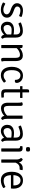

<svg xmlns="http://www.w3.org/2000/svg" viewBox="1854 -2562 720 4468"><g transform="rotate(90 2214.0 -328.0)"><path d="M37 -38Q38 -51 46.5 -67Q55 -83 66 -92Q96.5 -74.5 133 -60.2Q169.5 -46 207.5 -46Q255.5 -46 284.2 -67.8Q313 -89.5 314 -123.5Q314 -148.5 295 -170Q276 -191.5 241.5 -204.5L182 -226.5Q148 -239 119 -257.2Q90 -275.5 72.2 -302Q54.5 -328.5 54.5 -365Q54.5 -408 77.2 -438.8Q100 -469.5 138 -486Q176 -502.5 222 -502.5Q259 -502.5 301.2 -493.2Q343.5 -484 373.5 -470Q373.5 -460 370.8 -449.5Q368 -439 363 -429.2Q358 -419.5 350.5 -412Q327 -423 292.5 -432.8Q258 -442.5 220 -442.5Q180.5 -442.5 155.8 -423Q131 -403.5 131 -370Q131 -344.5 149.8 -327.8Q168.5 -311 205.5 -297L267 -274Q323 -253.5 357 -218.5Q391 -183.5 391 -129Q391 -62.5 338.8 -25.2Q286.5 12 206 12Q153.5 12 110.8 -3.2Q68 -18.5 37 -38Z M485.5 -133Q485.5 -188.5 509 -224Q532.5 -259.5 574.8 -276.8Q617 -294 673 -294Q704 -294 740 -290.8Q776 -287.5 808 -279.5V-226.5Q778.5 -233.5 743 -236Q707.5 -238.5 674 -238.5Q621.5 -238.5 591 -212.2Q560.5 -186 560.5 -138.5Q560.5 -102 580.8 -76.5Q601 -51 640 -51Q679.5 -51 725.5 -78.5Q771.5 -106 803 -162L815.5 -94.5Q798.5 -74 771.2 -49.2Q744 -24.5 708.5 -6.2Q673 12 630 12Q581 12 549 -9.5Q517 -31 501.2 -64.2Q485.5 -97.5 485.5 -133ZM882.5 -31.5Q879 -21 869.5 -9.8Q860 1.5 849 7Q824 -2 809.8 -18Q795.5 -34 789.2 -55.8Q783 -77.5 782.5 -103.5V-335.5Q782.5 -391 758 -414.2Q733.5 -437.5 692 -437.5Q651.5 -437.5 610.2 -425.5Q569 -413.5 529 -396Q519 -404.5 511.2 -421.5Q503.5 -438.5 503.5 -454Q528.5 -465 560.8 -475.8Q593 -486.5 628.8 -493.5Q664.5 -500.5 699.5 -500.5Q751.5 -500.5 786 -481.5Q820.5 -462.5 837.5 -425.5Q854.5 -388.5 854.5 -334.5V-128.5Q854.5 -97 859.2 -73Q864 -49 882.5 -31.5Z M1060 -493.5Q1085.5 -493.5 1092.8 -480.2Q1100 -467 1100 -442V0Q1093 1.5 1083.5 2.2Q1074 3 1063.5 3Q1052.5 3 1043 2.2Q1033.5 1.5 1026.5 0V-487.5L1032.5 -493.5ZM1400.5 -95Q1400.5 -70.5 1402.8 -48.5Q1405 -26.5 1412.5 -10Q1404.5 -2.5 1391.5 1.8Q1378.5 6 1365.5 6Q1344.5 6 1335.8 -6Q1327 -18 1327 -42.5V-320Q1327 -379 1312 -405.8Q1297 -432.5 1253.5 -432.5Q1223 -432.5 1189 -418.2Q1155 -404 1125.8 -380.2Q1096.5 -356.5 1080 -327.5V-406Q1112.5 -446.5 1164.8 -473Q1217 -499.5 1272 -499.5Q1319.5 -499.5 1347.5 -478.2Q1375.5 -457 1388 -421.5Q1400.5 -386 1400.5 -343.5Z M1838.5 -317Q1840 -346 1831.5 -375.2Q1823 -404.5 1799.5 -424Q1776 -443.5 1734 -443.5Q1679.5 -443.5 1646 -392Q1612.5 -340.5 1612.5 -241.5Q1612.5 -145.5 1646.5 -98.8Q1680.5 -52 1740 -52Q1777 -52 1808.8 -69.2Q1840.5 -86.5 1868 -107.5Q1879 -100.5 1889.8 -87Q1900.5 -73.5 1903.5 -60Q1869 -27.5 1826 -7.8Q1783 12 1730 12Q1676.5 12 1639.2 -9.5Q1602 -31 1579 -67.5Q1556 -104 1545.5 -149Q1535 -194 1535 -241.5Q1535 -309 1551.5 -358.5Q1568 -408 1596.5 -439.8Q1625 -471.5 1661.2 -487Q1697.5 -502.5 1736 -502.5Q1783.5 -502.5 1816.8 -488Q1850 -473.5 1870.2 -451.2Q1890.5 -429 1900 -404.5Q1909.5 -380 1909.5 -360.5Q1909.5 -341 1902 -327.2Q1894.5 -313.5 1870 -313.5Q1862 -313.5 1854.5 -314.2Q1847 -315 1838.5 -317Z M2058 -595Q2058 -619.5 2065.2 -632.5Q2072.5 -645.5 2097.5 -645.5H2124.5L2130.5 -639V-98.5Q2130.5 -80.5 2139.2 -69Q2148 -57.5 2170 -57.5H2246Q2252 -41 2252 -17.5Q2252 -13.5 2252 -9.5Q2252 -5.5 2251 -2Q2227.5 1 2203 2.5Q2178.5 4 2149.5 4Q2107.5 4 2082.8 -17.2Q2058 -38.5 2058 -79ZM2257 -491.5Q2260.5 -476 2260.5 -463Q2260.5 -448.5 2257 -434.5L2106 -436.5L1987.5 -434.5Q1984.5 -448.5 1984.5 -463Q1984.5 -476 1987.5 -491.5L2105.5 -489.5Z M2744.5 -138.5Q2744.5 -106.5 2749.2 -77.8Q2754 -49 2772.5 -31.5Q2768.5 -21 2759.2 -9.8Q2750 1.5 2738.5 7Q2698.5 -7 2684.5 -40.8Q2670.5 -74.5 2670.5 -114.5V-490.5Q2678 -492 2687.2 -492.8Q2696.5 -493.5 2707 -493.5Q2718 -493.5 2727.5 -492.8Q2737 -492 2744.5 -490.5ZM2370 -396Q2370 -420 2367.8 -442Q2365.5 -464 2358.5 -480.5Q2366.5 -488 2379.5 -492.2Q2392.5 -496.5 2405 -496.5Q2426 -496.5 2435 -484.5Q2444 -472.5 2444 -448V-170.5Q2444 -111.5 2459 -84.8Q2474 -58 2517 -58Q2547.5 -58 2581.5 -72.2Q2615.5 -86.5 2644.8 -110.2Q2674 -134 2690.5 -163V-85Q2658 -44 2605.8 -17.5Q2553.5 9 2498.5 9Q2451.5 9 2423.2 -12.2Q2395 -33.5 2382.5 -69Q2370 -104.5 2370 -147.5Z M2884.5 -133Q2884.5 -188.5 2908 -224Q2931.5 -259.5 2973.8 -276.8Q3016 -294 3072 -294Q3103 -294 3139 -290.8Q3175 -287.5 3207 -279.5V-226.5Q3177.5 -233.5 3142 -236Q3106.5 -238.5 3073 -238.5Q3020.5 -238.5 2990 -212.2Q2959.5 -186 2959.5 -138.5Q2959.5 -102 2979.8 -76.5Q3000 -51 3039 -51Q3078.5 -51 3124.5 -78.5Q3170.5 -106 3202 -162L3214.5 -94.5Q3197.5 -74 3170.2 -49.2Q3143 -24.5 3107.5 -6.2Q3072 12 3029 12Q2980 12 2948 -9.5Q2916 -31 2900.2 -64.2Q2884.5 -97.5 2884.5 -133ZM3281.5 -31.5Q3278 -21 3268.5 -9.8Q3259 1.5 3248 7Q3223 -2 3208.8 -18Q3194.5 -34 3188.2 -55.8Q3182 -77.5 3181.5 -103.5V-335.5Q3181.5 -391 3157 -414.2Q3132.5 -437.5 3091 -437.5Q3050.5 -437.5 3009.2 -425.5Q2968 -413.5 2928 -396Q2918 -404.5 2910.2 -421.5Q2902.5 -438.5 2902.5 -454Q2927.5 -465 2959.8 -475.8Q2992 -486.5 3027.8 -493.5Q3063.5 -500.5 3098.5 -500.5Q3150.5 -500.5 3185 -481.5Q3219.5 -462.5 3236.5 -425.5Q3253.5 -388.5 3253.5 -334.5V-128.5Q3253.5 -97 3258.2 -73Q3263 -49 3281.5 -31.5Z M3507.5 0Q3500 1.5 3490.8 2.2Q3481.5 3 3471 3Q3460 3 3450.5 2.2Q3441 1.5 3434 0V-386Q3434 -413.5 3425 -424Q3416 -434.5 3392.5 -434.5H3383Q3380 -448.5 3380 -462Q3380 -469 3380.8 -475.2Q3381.5 -481.5 3383 -489.5Q3400 -492 3412.8 -492.8Q3425.5 -493.5 3433.5 -493.5H3442Q3473 -493.5 3490.2 -474.5Q3507.5 -455.5 3507.5 -422ZM3402.5 -620Q3402.5 -642.5 3410 -657.5Q3417 -662 3430 -664.8Q3443 -667.5 3454.5 -667.5Q3465 -667.5 3479 -664.8Q3493 -662 3499 -657.5Q3502.5 -651 3504.5 -640.2Q3506.5 -629.5 3506.5 -620Q3506.5 -597.5 3499 -583Q3493.5 -578.5 3479.2 -575.5Q3465 -572.5 3454.5 -572.5Q3443 -572.5 3430 -575.5Q3417 -578.5 3410 -583Q3402.5 -597.5 3402.5 -620Z M3939 -493.5Q3939 -476 3935.2 -456.8Q3931.5 -437.5 3921.5 -423Q3913 -424 3904.2 -424.2Q3895.5 -424.5 3887 -424.5Q3853.5 -424.5 3829.5 -410.2Q3805.5 -396 3789.5 -374.5Q3773.5 -353 3763.8 -329.5Q3754 -306 3749.5 -287L3736 -303.5Q3736 -335.5 3744.8 -369.5Q3753.5 -403.5 3772.2 -432.5Q3791 -461.5 3820.8 -479.5Q3850.5 -497.5 3893 -497.5Q3901 -497.5 3912.8 -496.5Q3924.5 -495.5 3939 -493.5ZM3655 -456.5Q3658.5 -466.5 3667.5 -479Q3676.5 -491.5 3687 -497.5Q3726.5 -484 3745 -448.2Q3763.5 -412.5 3765 -361.5V0Q3758 1.5 3748.5 2.2Q3739 3 3728.5 3Q3717.5 3 3708 2.2Q3698.5 1.5 3691.5 0V-354Q3691.5 -391.5 3680 -417.2Q3668.5 -443 3655 -456.5Z M4022 -222.5V-279.5H4295V-293.5Q4295 -335 4283.2 -369.5Q4271.5 -404 4245.5 -424.8Q4219.5 -445.5 4177 -445.5Q4117.5 -445.5 4086.5 -395.2Q4055.5 -345 4055.5 -263V-239.5Q4055.5 -185.5 4067.2 -143.2Q4079 -101 4107 -77Q4135 -53 4184 -53Q4224 -53 4260.2 -65Q4296.5 -77 4329 -95.5Q4339.5 -86 4347 -71Q4354.5 -56 4356 -44Q4321.5 -19.5 4273.5 -3.8Q4225.5 12 4174 12Q4118 12 4080 -8.8Q4042 -29.5 4019.2 -65.8Q3996.5 -102 3986.8 -148.2Q3977 -194.5 3977 -246Q3977 -320 4000.2 -378Q4023.5 -436 4068.2 -469.2Q4113 -502.5 4177 -502.5Q4241 -502.5 4284 -473.8Q4327 -445 4348.5 -396.5Q4370 -348 4370 -289Q4370 -270 4369 -255.5Q4368 -241 4365.5 -222.5Z"/></g></svg>

Font: Signika Light
Style: Regular
Weight: 300
Designer: Anna Giedry
Foundry: Anna Giedry
Version: Version 2.000